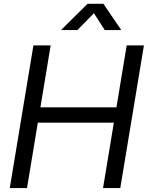

<svg xmlns="http://www.w3.org/2000/svg" viewBox="-20 -959 754 979"><path d="M29.8 0 150.4 -727.5H238.3L186 -411.6H573.7L626 -727.5H713.9L593.3 0H505.4L560.5 -333.5H172.9L117.7 0ZM374.5 -805.7H291.5V-806.2L426.3 -939.5H507.3L598.1 -806.2V-805.7H514.2L459 -891.6Z"/></svg>

Font: Inter Display
Style: Italic
Weight: 400
Italic angle: -9.39999°
Designer: Rasmus Andersson
Foundry: rsms
Version: Version 4.000;git-a52131595